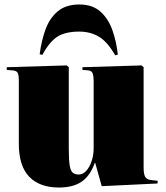

<svg xmlns="http://www.w3.org/2000/svg" viewBox="-20 -823 739 857"><path d="M243 14Q157 14 110.5 -34Q64 -82 64 -182V-465Q64 -491 58 -499.5Q52 -508 34 -509L10 -511V-523L278 -531L287 -523V-160Q287 -110 291 -85Q295 -60 305 -52Q315 -44 332 -44Q350 -44 365 -60.5Q380 -77 389 -104Q398 -131 398 -161V-463Q398 -483 393.5 -495.5Q389 -508 372 -509L348 -511V-523L612 -531L621 -523V-76Q621 -48 627.5 -34.5Q634 -21 657 -19L684 -16L683 -4L434 8L405 -96H403Q383 -39 345 -12.5Q307 14 243 14ZM334 -803Q393 -803 428.5 -771Q464 -739 482 -687.5Q500 -636 506 -579L494 -576Q461 -635 422.5 -658.5Q384 -682 334 -682Q272 -682 236.5 -659.5Q201 -637 169 -578L157 -581Q165 -642 183.5 -692.5Q202 -743 238.5 -773Q275 -803 334 -803Z"/></svg>

Font: Literata 72pt Black
Style: Regular
Weight: 900
Designer: Latin by Veronika Burian and Jose Scaglione. Greek by Irene Vlachou. Cyrillic by Vera Evstafieva.
Foundry: TypeTogether
Version: Version 3.002